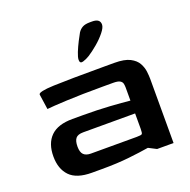

<svg xmlns="http://www.w3.org/2000/svg" viewBox="-120 -783 891 900"><g transform="rotate(-20 325.5 -333.0)"><path d="M189 0Q113 0 79 -35.5Q45 -71 45 -133Q45 -198 80.5 -233Q116 -268 189 -268H240Q315 -268 375 -264Q435 -260 474 -256V-322Q474 -331 472 -340.5Q470 -350 460 -356Q450 -362 426 -362H376Q267 -362 194 -358.5Q121 -355 95 -352L84 -428Q84 -442 160 -445Q236 -448 414 -448H464Q514 -448 541 -434Q568 -420 579.5 -399Q591 -378 593.5 -356.5Q596 -335 596 -320V0H514L475 -20Q433 -13 374 -6.5Q315 0 239 0ZM215 -86H444Q466 -86 470 -90Q474 -94 474 -115V-192H215Q188 -192 177.5 -179Q167 -166 167 -138Q167 -110 179 -98Q191 -86 215 -86ZM311 -518Q311 -531 320.5 -554.5Q330 -578 342 -601.5Q354 -625 361 -637Q370 -651 383.5 -658.5Q397 -666 421 -666H432Q471 -666 471 -637Q471 -622 452.5 -599Q434 -576 408.5 -554.5Q383 -533 361 -519Q345 -509 328 -504Q311 -499 311 -518Z"/></g></svg>

Font: Goldman
Style: Regular
Weight: 400
Designer: Jaikishan Patel
Version: Version 1.000; ttfautohint (v1.8.3)